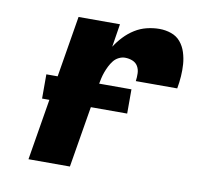

<svg xmlns="http://www.w3.org/2000/svg" viewBox="-64 -599 729 671"><g transform="rotate(10 300.0 -264.0)"><path d="M78 0 164 -520H311L298 -438Q310 -457 326.5 -474.5Q343 -492 363 -504.5Q383 -517 405.5 -522.5Q428 -528 450 -528Q472 -528 492 -521Q512 -514 525 -498.5Q538 -483 544.5 -462.5Q551 -442 552.5 -421Q554 -400 552.5 -378Q551 -356 547 -334H400Q402 -348 401.5 -362Q401 -376 394.5 -387Q388 -398 375.5 -403Q363 -408 349 -408Q338 -408 327 -402.5Q316 -397 308.5 -387.5Q301 -378 295.5 -367Q290 -356 286 -345Q282 -334 279.5 -323Q277 -312 275 -301L225 0ZM88 -217V-303H390V-217Z"/></g></svg>

Font: Iosevka SS04 Heavy Extended
Style: Italic
Weight: 900
Width: 7
Italic angle: -9°
Monospace: yes
Designer: Belleve Invis
Foundry: Belleve Invis
Version: Version 19.0.0; ttfautohint (v1.8.4)